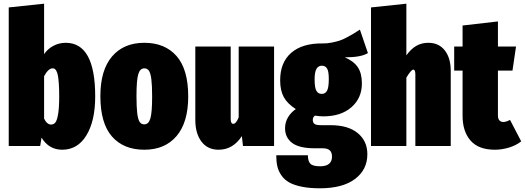

<svg xmlns="http://www.w3.org/2000/svg" viewBox="-20 -784 2819 1031"><path d="M333 -554.2Q491.2 -554.2 491.2 -266.1Q491.2 -134.8 444.1 -57.4Q397 20 314 20Q242.7 20 203.1 -44.9L195.8 0H26.9V-744.1L216.8 -764.2V-493.2Q235.8 -521.5 266.6 -537.8Q297.4 -554.2 333 -554.2ZM253.9 -115.2Q268.1 -115.2 277.1 -126Q286.1 -136.7 292 -171.1Q297.9 -205.6 297.9 -266.1Q297.9 -306.2 295.9 -334.7Q293.9 -363.3 290.8 -378.9Q287.6 -394.5 282.5 -403.6Q277.3 -412.6 272.9 -414.8Q268.6 -417 262.2 -417Q239.7 -417 216.8 -375V-147Q232.4 -115.2 253.9 -115.2Z M990.7 -266.1Q990.7 -127 928.2 -53.5Q865.7 20 754.9 20Q643.6 20 581.3 -51Q519 -122.1 519 -268.1Q519 -407.2 581.5 -480.7Q644 -554.2 754.9 -554.2Q865.7 -554.2 928.2 -482.9Q990.7 -411.6 990.7 -266.1ZM754.9 -417Q731.4 -417 722.2 -384.8Q712.9 -352.5 712.9 -268.1Q712.9 -208 717 -175Q721.2 -142.1 730 -129.2Q738.8 -116.2 754.9 -116.2Q778.3 -116.2 787.6 -148.4Q796.9 -180.7 796.9 -266.1Q796.9 -325.7 792.7 -358.4Q788.6 -391.1 779.8 -404.1Q771 -417 754.9 -417Z M1451.7 -534.2V0H1284.7L1278.8 -53.2Q1231 20 1153.8 20Q1094.7 20 1061.8 -23.7Q1028.8 -67.4 1028.8 -140.1V-534.2H1218.8V-145Q1218.8 -119.1 1232.9 -119.1Q1247.6 -119.1 1261.7 -153.8V-534.2Z M1912.6 -625 1955.6 -499Q1919.4 -476.1 1831.5 -476.1Q1878.9 -456.1 1901.1 -423.3Q1923.3 -390.6 1923.3 -335.9Q1923.3 -257.8 1867.4 -208.5Q1811.5 -159.2 1716.3 -159.2Q1695.8 -159.2 1671.4 -163.1Q1659.7 -155.8 1659.7 -140.1Q1659.7 -125.5 1668.7 -118.7Q1677.7 -111.8 1704.6 -111.8H1755.4Q1849.1 -111.8 1900.9 -69.3Q1952.6 -26.9 1952.6 43.9Q1952.6 127.4 1886.2 177.2Q1819.8 227.1 1697.8 227.1Q1641.6 227.1 1599.9 218.5Q1558.1 210 1532.2 195.1Q1506.3 180.2 1490.7 157.2Q1475.1 134.3 1469.2 108.9Q1463.4 83.5 1463.4 49.8H1633.3Q1633.3 81.1 1646.5 95Q1659.7 108.9 1698.7 108.9Q1762.7 108.9 1762.7 57.1Q1762.7 34.2 1750.7 23.2Q1738.8 12.2 1711.4 12.2H1669.4Q1586.4 12.2 1548.6 -16.6Q1510.7 -45.4 1510.7 -95.2Q1510.7 -127.4 1526.6 -154.1Q1542.5 -180.7 1568.4 -198.2Q1523.4 -227.1 1503.9 -262.5Q1484.4 -297.9 1484.4 -353Q1484.4 -448.7 1543.9 -500.5Q1603.5 -552.2 1712.4 -550.8Q1737.3 -550.3 1762 -555.4Q1786.6 -560.5 1803 -565.7Q1819.3 -570.8 1844.2 -584.2Q1869.1 -597.7 1877.9 -603Q1886.7 -608.4 1912.6 -625ZM1708.5 -431.2Q1689.5 -431.2 1679.4 -414.3Q1669.4 -397.5 1669.4 -356.9Q1669.4 -313 1679 -296.4Q1688.5 -279.8 1707.5 -279.8Q1727.1 -279.8 1736.3 -297.1Q1745.6 -314.5 1745.6 -359.9Q1745.6 -400.9 1736.3 -416Q1727.1 -431.2 1708.5 -431.2Z M2280.3 -554.2Q2336.4 -554.2 2368.4 -513.4Q2400.4 -472.7 2400.4 -402.8V0H2210.4V-384.8Q2210.4 -410.2 2199.2 -410.2Q2188 -410.2 2162.1 -367.2V0H1972.2V-744.1L2162.1 -764.2V-486.8Q2188 -522.5 2216.3 -538.3Q2244.6 -554.2 2280.3 -554.2Z M2718.8 -140.1 2778.8 -24.9Q2751 -2.9 2712.9 8.5Q2674.8 20 2637.7 20Q2549.3 20 2506.6 -29.3Q2463.9 -78.6 2463.9 -162.1V-404.8H2418.9V-534.2H2463.9V-647L2653.8 -668.9V-534.2H2751L2731.9 -404.8H2653.8V-164.1Q2653.8 -146.5 2661.6 -137.7Q2669.4 -128.9 2682.6 -128.9Q2697.3 -128.9 2718.8 -140.1Z"/></svg>

Font: Fira Sans Compressed Heavy
Style: Regular
Weight: 900
Width: 1
Designer: Carrois Corporate & Edenspiekermann AG
Foundry: Carrois Corporate GbR & Edenspiekermann AG
Version: Version 4.203;PS 004.203;hotconv 1.0.88;makeotf.lib2.5.64775